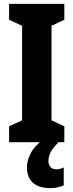

<svg xmlns="http://www.w3.org/2000/svg" viewBox="-20 -734 379 991"><path d="M312 0H27V-82L94 -113V-601L27 -632V-714H312V-632L246 -601V-113L312 -82ZM230 98Q230 116 240.5 128Q251 140 271 140Q284 140 293 137Q302 134 309 130V223Q297 228 279.5 232.5Q262 237 240 237Q179 237 149 208.5Q119 180 119 130Q119 95 138.5 57Q158 19 206 -16L282 0Q250 33 240 54Q230 75 230 98Z"/></svg>

Font: Noto Sans Thai ExtCond ExtBd
Style: Regular
Weight: 800
Width: 2
Designer: Monotype Design Team
Foundry: Monotype Imaging Inc.
Version: Version 2.002; ttfautohint (v1.8.4.7-5d5b)